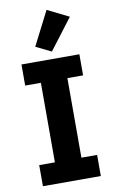

<svg xmlns="http://www.w3.org/2000/svg" viewBox="-105 -1030 641 1084"><g transform="rotate(-10 216.0 -488.5)"><path d="M382 0H50V-121H140V-577H50V-698H382V-577H292V-121H382ZM366 -916 232 -740 144 -783 243 -977Z"/></g></svg>

Font: IBM Plex Sans Var
Style: Regular
Weight: 400
Designer: Mike Abbink, Paul van der Laan, Pieter van Rosmalen
Foundry: Bold Monday
Version: Version 3.000